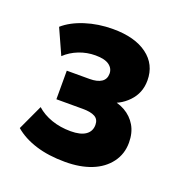

<svg xmlns="http://www.w3.org/2000/svg" viewBox="-88 -787 556 587"><g transform="rotate(20 190.0 -493.0)"><path d="M184 -277Q130 -277 88.5 -290Q47 -303 19 -327L57 -409Q77 -391 105.5 -381Q134 -371 168 -371Q200 -371 216.5 -382.5Q233 -394 233 -415Q233 -433 219.5 -440.5Q206 -448 180 -448H94V-541H168Q193 -541 206.5 -550Q220 -559 220 -577Q220 -594 205.5 -604.5Q191 -615 161 -615Q133 -615 107.5 -605Q82 -595 63 -577L26 -659Q52 -682 94 -695.5Q136 -709 184 -709Q255 -709 295.5 -679Q336 -649 336 -597Q336 -556 308.5 -527.5Q281 -499 241 -492V-506Q273 -504 297 -490.5Q321 -477 334.5 -454Q348 -431 348 -399Q348 -362 327 -334Q306 -306 269.5 -291.5Q233 -277 184 -277Z"/></g></svg>

Font: Nunito Sans 12pt ExtraLight ExtraBold
Style: Regular
Weight: 800
Version: Version 3.101;gftools[0.9.27]